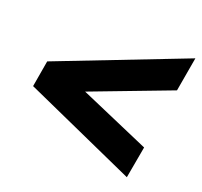

<svg xmlns="http://www.w3.org/2000/svg" viewBox="-99 -633 799 760"><g transform="rotate(20 300.5 -253.5)"><path d="M54 -309 601 -521 576 -377 236 -248 531 -120 507 14 35 -198Z"/></g></svg>

Font: Livvic
Style: Bold Italic
Weight: 700
Italic angle: -10°
Designer: Jacques Le Bailly, Baron von Fonthausen
Version: Version 1.001; ttfautohint (v1.8.2)